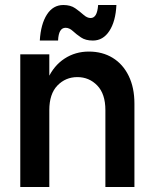

<svg xmlns="http://www.w3.org/2000/svg" viewBox="-20 -747 618 767"><path d="M401 0V-307Q401 -372 368.5 -405.5Q336 -439 289 -439Q242 -439 209.5 -405.5Q177 -372 177 -307H147Q147 -380 171 -432.5Q195 -485 238 -513Q281 -541 335 -541Q389 -541 430 -516Q471 -491 494 -444Q517 -397 517 -333V0ZM61 0V-530H177V0ZM139 -585Q143 -651 167.5 -689Q192 -727 233 -727Q262 -727 280.5 -714Q299 -701 313.5 -688Q328 -675 342 -675Q355 -675 362.5 -687.5Q370 -700 372 -727H445Q442 -662 417 -623.5Q392 -585 351 -585Q322 -585 303.5 -597.5Q285 -610 271 -623Q257 -636 242 -636Q214 -636 212 -585Z"/></svg>

Font: Radio Canada Big Medium
Style: Regular
Weight: 500
Designer: Étienne Aubert Bonn
Foundry: Coppers and Brasses
Version: Version 1.001